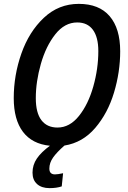

<svg xmlns="http://www.w3.org/2000/svg" viewBox="-20 -745 662 992"><path d="M235 126Q235 156 264 156Q278 156 306 150L299 218Q273 227 236 227Q195 227 171.5 206Q148 185 148 147Q148 107 170.5 74Q193 41 238 8Q146 -1 98.5 -64Q51 -127 51 -238Q51 -356 90.5 -468.5Q130 -581 206.5 -653Q283 -725 387 -725Q492 -725 546.5 -661.5Q601 -598 601 -480Q601 -373 569 -266.5Q537 -160 472 -84Q407 -8 313 7Q274 41 254.5 68.5Q235 96 235 126ZM277 -86Q340 -86 388 -146Q436 -206 462 -298Q488 -390 488 -481Q488 -553 460 -591Q432 -629 379 -629Q314 -629 265.5 -567.5Q217 -506 191 -414.5Q165 -323 165 -238Q165 -162 194 -124Q223 -86 277 -86Z"/></svg>

Font: Noto Sans UI NarrowMedium
Style: Italic
Weight: 500
Width: 4
Italic angle: -12°
Designer: Monotype Design Team
Foundry: Monotype Imaging Inc.
Version: Version 1.001